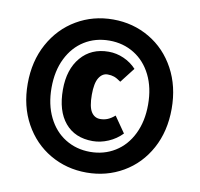

<svg xmlns="http://www.w3.org/2000/svg" viewBox="-77 -857 884 850"><g transform="rotate(10 364.5 -432.0)"><path d="M688 -431Q688 -330 645.5 -252Q603 -174 529 -131Q455 -88 365 -88Q275 -88 201 -131Q127 -174 84 -252Q41 -330 41 -431Q41 -532 84 -610.5Q127 -689 201 -732.5Q275 -776 365 -776Q455 -776 529 -732.5Q603 -689 645.5 -610.5Q688 -532 688 -431ZM148 -431Q148 -356 176 -299Q204 -242 253.5 -211.5Q303 -181 365 -181Q427 -181 476.5 -211.5Q526 -242 554 -299Q582 -356 582 -431Q582 -507 554 -563.5Q526 -620 476.5 -650.5Q427 -681 365 -681Q302 -681 253 -650.5Q204 -620 176 -563.5Q148 -507 148 -431ZM495 -577 443 -510Q425 -523 412 -527.5Q399 -532 383 -532Q359 -532 344 -508Q329 -484 329 -432Q329 -378 343.5 -355Q358 -332 384 -332Q402 -332 417.5 -338.5Q433 -345 449 -359L499 -287Q473 -260 438 -245Q403 -230 368 -230Q288 -230 243.5 -283Q199 -336 199 -432Q199 -523 245.5 -577.5Q292 -632 370 -632Q405 -632 438 -617.5Q471 -603 495 -577Z"/></g></svg>

Font: Fira Sans Condensed Black
Style: Regular
Weight: 900
Width: 3
Designer: Carrois Corporate & Edenspiekermann AG
Foundry: Carrois Corporate GbR & Edenspiekermann AG
Version: Version 4.203